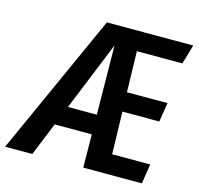

<svg xmlns="http://www.w3.org/2000/svg" viewBox="-147 -799 937 906"><g transform="rotate(15 321.0 -345.5)"><path d="M660.2 -596.2H438L442.9 -397H641.1L626 -303.2H445.8L451.2 -96.2H637.2L622.1 0H335.9L334 -162.1H152.8L86.9 0H-45.9L266.1 -690.9H688ZM191.9 -257.8H333L329.1 -595.2Z"/></g></svg>

Font: Fira Sans Compressed Medium
Style: Italic
Weight: 500
Width: 3
Italic angle: -8°
Designer: Carrois Corporate & Edenspiekermann AG
Foundry: Carrois Corporate GbR & Edenspiekermann AG
Version: Version 4.203;PS 004.203;hotconv 1.0.88;makeotf.lib2.5.64775